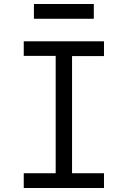

<svg xmlns="http://www.w3.org/2000/svg" viewBox="-20 -942 640 962"><path d="M99 0V-74H259V-662H99V-735H501V-661H341V-74H501V0ZM150 -848V-922H450V-848Z"/></svg>

Font: Iosevka Curly Extended
Style: Regular
Weight: 400
Width: 7
Monospace: yes
Designer: Belleve Invis
Foundry: Belleve Invis
Version: Version 11.1.0; ttfautohint (v1.8.3)